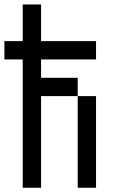

<svg xmlns="http://www.w3.org/2000/svg" viewBox="-20 -937 540 873"><path d="M83.3 -916.7H166.7V-750H416.7V-666.7H166.7V-583.3H333.3V-500H166.7V-83.3H83.3V-666.7H0V-750H83.3ZM333.3 -83.3V-500H416.7V-83.3Z"/></svg>

Font: GalmuriMono11 Regular
Style: Regular
Weight: 400
Designer: Lee Minseo (quiple)
Version: Version 2.399;hotconv 1.1.1;makeotfexe 2.6.0 DEVELOPMENT